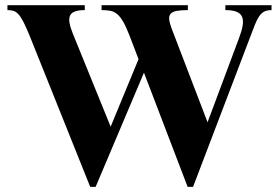

<svg xmlns="http://www.w3.org/2000/svg" viewBox="-20 -708 1080 743"><path d="M1030.8 -668.9V-688H852.1V-668.9Q879.9 -668.9 895.8 -662.4Q911.6 -655.8 917 -642.3Q922.4 -628.9 918.9 -608.4Q915.5 -587.9 904.8 -560.1L783.2 -234.9L644 -598.1Q636.2 -619.1 634.8 -632.8Q633.3 -646.5 640.1 -654.5Q647 -662.6 663.3 -665.8Q679.7 -668.9 707 -668.9V-688H373V-668.9Q392.6 -668.9 407 -666.3Q421.4 -663.6 433.8 -653.1Q446.3 -642.6 457.8 -622.1Q469.2 -601.6 482.9 -565.9L516.1 -479L408.2 -217.8L262.2 -577.1Q252 -602.1 249 -619.4Q246.1 -636.7 251.2 -647.7Q256.3 -658.7 270.5 -663.8Q284.7 -668.9 308.1 -668.9V-688H8.8V-668.9Q22 -668.9 32 -666Q42 -663.1 51.5 -652.6Q61 -642.1 71.5 -621.6Q82 -601.1 96.2 -565.9L329.1 15.1H350.1L537.1 -426.8L706.1 15.1H727.1L948.2 -564.9Q958.5 -592.3 966.3 -612.1Q974.1 -631.8 982.7 -644.5Q991.2 -657.2 1002.4 -663.1Q1013.7 -668.9 1030.8 -668.9Z"/></svg>

Font: Galatia SIL
Style: Bold
Weight: 700
Designer: Development by SIL's NRSI team
Version: Version 2.1